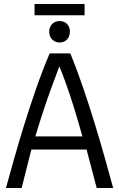

<svg xmlns="http://www.w3.org/2000/svg" viewBox="-20 -947 600 967"><path d="M10 0Q28 -65 51 -147Q74 -229 102 -319Q130 -409 162 -501Q194 -593 230 -678H334Q369 -593 400 -501.5Q431 -410 458.5 -320Q486 -230 509 -148Q532 -66 550 0H467L416 -194H138L89 0ZM158 -260H395Q375 -332 355 -397Q335 -462 315.5 -517Q296 -572 279 -613Q262 -568 241.5 -512.5Q221 -457 200 -393.5Q179 -330 158 -260ZM280 -733Q258 -733 243 -748Q228 -763 228 -788Q228 -812 243 -826.5Q258 -841 280 -841Q303 -841 317.5 -826.5Q332 -812 332 -788Q332 -763 317.5 -748Q303 -733 280 -733ZM154 -870V-927H406V-870Z"/></svg>

Font: Ubuntu Sans Mono
Style: Regular
Weight: 400
Monospace: yes
Designer: Dalton Maag Ltd
Foundry: Dalton Maag Ltd
Version: Version 1.006